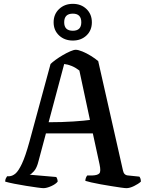

<svg xmlns="http://www.w3.org/2000/svg" viewBox="-20 -979 758 999"><path d="M206 0Q198 0 173 -3.5Q148 -7 116 -12Q84 -17 54 -23Q24 -29 7 -34Q7 -44 10.5 -51Q14 -58 17 -62H29Q45 -63 60.5 -76Q76 -89 94 -127Q112 -165 133 -241L243 -646Q252 -655 269 -667.5Q286 -680 306.5 -692Q327 -704 345.5 -712Q364 -720 374 -720Q387 -720 409 -711Q431 -702 453.5 -688Q476 -674 491 -661L620 -91Q625 -67 647 -66L705 -60Q708 -57 710.5 -50.5Q713 -44 713 -34Q700 -22 677.5 -11Q655 0 638 0Q630 0 609 -3Q588 -6 560 -10.5Q532 -15 504 -20Q476 -25 454.5 -30Q433 -35 424 -38Q424 -47 427.5 -55Q431 -63 434 -66H460Q488 -67 497 -77Q506 -87 498 -124L463 -285H219L181 -143Q172 -105 156.5 -88Q141 -71 134 -70L273 -58Q275 -55 277.5 -48.5Q280 -42 280 -34Q270 -21 246.5 -10.5Q223 0 206 0ZM233 -343Q303 -343 362.5 -347Q422 -351 448 -355L393 -612Q374 -627 353.5 -635.5Q333 -644 314 -646ZM359 -768Q316 -768 287.5 -794.5Q259 -821 259 -863Q259 -905 287.5 -932Q316 -959 359 -959Q402 -959 430 -932Q458 -905 458 -863Q458 -821 430 -794.5Q402 -768 359 -768ZM359 -819Q403 -819 403 -863Q403 -908 359 -908Q314 -908 314 -863Q314 -819 359 -819Z"/></svg>

Font: Texturina 72pt SemiBold
Style: Regular
Weight: 600
Designer: Guillermo Torres Carreño
Foundry: Omnibus-Type
Version: Version 1.002; ttfautohint (v1.8.3)